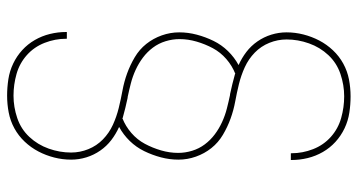

<svg xmlns="http://www.w3.org/2000/svg" viewBox="-253 -610 1006 540"><g transform="rotate(-90 250.0 -340.0)"><path d="M249 143Q226 143 203 139.5Q180 136 159 126Q138 116 121 100.5Q104 85 92.5 65Q81 45 75.5 22.5Q70 0 70 -23V-25H89V-23Q89 8 100.5 37.5Q112 67 135 87.5Q158 108 188 116.5Q218 125 249 125Q281 125 312 114.5Q343 104 365 80.5Q387 57 398 26Q409 -5 409 -37Q409 -62 399.5 -85.5Q390 -109 372 -126.5Q354 -144 331 -154.5Q308 -165 283.5 -171Q259 -177 234.5 -181.5Q210 -186 186.5 -194.5Q163 -203 141 -216Q119 -229 103.5 -248.5Q88 -268 79.5 -292Q71 -316 71 -341Q71 -366 77.5 -390.5Q84 -415 95 -437.5Q106 -460 123.5 -478Q141 -496 163 -508Q143 -517 126 -530Q109 -543 96.5 -561Q84 -579 77.5 -600Q71 -621 71 -643Q71 -667 77 -690.5Q83 -714 94 -735Q105 -756 121.5 -773.5Q138 -791 159 -802.5Q180 -814 203.5 -818.5Q227 -823 251 -823Q274 -823 297 -819.5Q320 -816 341 -806Q362 -796 379 -780.5Q396 -765 407.5 -745Q419 -725 424.5 -702.5Q430 -680 430 -657V-655H411V-657Q411 -688 399.5 -717.5Q388 -747 365 -767.5Q342 -788 312 -796.5Q282 -805 251 -805Q219 -805 188 -794.5Q157 -784 135 -760.5Q113 -737 102 -706Q91 -675 91 -643Q91 -618 100.5 -594.5Q110 -571 128 -553.5Q146 -536 169 -525.5Q192 -515 216.5 -509Q241 -503 265.5 -498.5Q290 -494 313.5 -485.5Q337 -477 359 -464Q381 -451 396.5 -431.5Q412 -412 420.5 -388Q429 -364 429 -339Q429 -314 422.5 -289.5Q416 -265 405 -242.5Q394 -220 376.5 -202Q359 -184 337 -172Q357 -163 374 -150Q391 -137 403.5 -119Q416 -101 422.5 -80Q429 -59 429 -37Q429 -13 423 10.5Q417 34 406 55Q395 76 378.5 93.5Q362 111 341 122.5Q320 134 296.5 138.5Q273 143 249 143ZM312 -181Q335 -190 354 -206.5Q373 -223 384.5 -244.5Q396 -266 403 -290Q410 -314 410 -338Q410 -358 404 -377.5Q398 -397 386 -413Q374 -429 358 -441Q342 -453 323.5 -461.5Q305 -470 285.5 -475Q266 -480 247 -484H245Q231 -487 216.5 -490.5Q202 -494 188 -498V-499Q165 -490 146 -473.5Q127 -457 115.5 -435.5Q104 -414 97 -390Q90 -366 90 -342Q90 -322 96 -302.5Q102 -283 114 -267Q126 -251 142 -239Q158 -227 176.5 -218.5Q195 -210 214.5 -205Q234 -200 253 -196H255Q269 -193 283.5 -189.5Q298 -186 312 -182Z"/></g></svg>

Font: Iosevka SS18 Thin
Style: Regular
Weight: 100
Monospace: yes
Designer: Belleve Invis
Foundry: Belleve Invis
Version: Version 25.1.1; ttfautohint (v1.8.4)